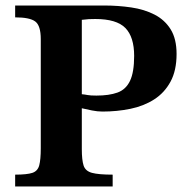

<svg xmlns="http://www.w3.org/2000/svg" viewBox="-20 -677 688 697"><path d="M389 0H35V-43Q78 -43 97.5 -49.5Q117 -56 122.5 -77Q128 -98 128 -139V-535Q128 -584 108 -599Q88 -614 35 -614V-657H358Q409 -657 456.5 -650Q504 -643 541 -624Q578 -605 599.5 -570.5Q621 -536 621 -481Q621 -421 599 -380.5Q577 -340 539.5 -316Q502 -292 453.5 -282Q405 -272 352 -272Q334 -272 314 -276Q294 -280 277 -284V-136Q277 -96 283.5 -76Q290 -56 314 -49.5Q338 -43 389 -43ZM330 -330Q376 -330 406.5 -341Q437 -352 452 -383.5Q467 -415 467 -474Q467 -543 435 -575.5Q403 -608 326 -608Q313 -608 302.5 -607.5Q292 -607 277 -605V-335Q288 -334 298 -332Q308 -330 330 -330Z"/></svg>

Font: STIX Two Text
Style: Bold
Weight: 700
Designer: Ross Mills, John Hudson & Paul Hanslow, Tiro Typeworks Ltd; with prior portions MicroPress Inc., and Coen Hoffman.
Foundry: Tiro Typeworks Ltd
Version: Version 2.13 b171